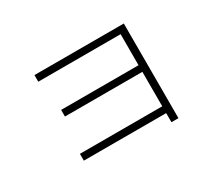

<svg xmlns="http://www.w3.org/2000/svg" viewBox="-107 -780 1095 976"><g transform="rotate(-30 440.0 -292.0)"><path d="M654.4 -14.4V-67.8H171.1V-107.8H654.4V-310H200V-348.9H654.4V-531.1H171.1V-570H695.6V-14.4Z"/></g></svg>

Font: Paperlogy 2 ExtraLight
Style: Regular
Weight: 250
Designer: redesigned by Lee Juim, glyphs from Gmarket Sans & Montserrat
Foundry: PT&
Version: Version 1.001